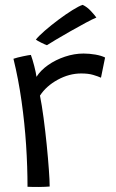

<svg xmlns="http://www.w3.org/2000/svg" viewBox="-20 -750 466 771"><path d="M126.5 -441.5Q143 -467.5 173.2 -488.8Q203.5 -510 241 -522.5Q278.5 -535 315.5 -535Q339 -535 363.2 -530.8Q387.5 -526.5 402 -519L385.5 -438Q373.5 -443.5 354.2 -449.2Q335 -455 306 -455Q258 -455 211.8 -429.8Q165.5 -404.5 140.5 -366Q148 -329 155 -276.5Q162 -224 167.5 -169.2Q173 -114.5 176.2 -69.2Q179.5 -24 179.5 -1Q162.5 0.5 136.8 0.8Q111 1 90.5 0Q90.5 -80 84.8 -167.8Q79 -255.5 66.5 -344Q54 -432.5 34 -514Q48.5 -519 72.5 -524Q96.5 -529 104 -529.5Q110.5 -512 117.5 -485Q124.5 -458 126.5 -441.5ZM312 -730.5Q330 -722 345.2 -705.5Q360.5 -689 367 -679.5Q353 -674 324.2 -658.5Q295.5 -643 262.8 -624.5Q230 -606 203.8 -590.2Q177.5 -574.5 168.5 -568.5Q162 -570.5 145.8 -578.5Q129.5 -586.5 124 -591Q135.5 -605.5 160.2 -627Q185 -648.5 214.8 -670.8Q244.5 -693 271 -709.5Q297.5 -726 312 -730.5Z"/></svg>

Font: Grandstander Light
Style: Regular
Weight: 300
Designer: Tyler Finck
Foundry: Etcetera Type Co
Version: Version 1.200; ttfautohint (v1.8.3)